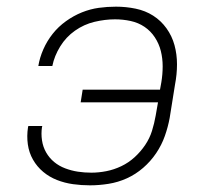

<svg xmlns="http://www.w3.org/2000/svg" viewBox="-20 -548 640 576"><path d="M250 8Q224 8 199 4.5Q174 1 151 -8Q128 -17 109.5 -32.5Q91 -48 79 -69Q67 -90 63.5 -115Q60 -140 64 -166L65 -170H107L106 -167Q103 -147 106 -127Q109 -107 118.5 -90.5Q128 -74 142.5 -62Q157 -50 175.5 -43Q194 -36 213.5 -33Q233 -30 254 -30Q276 -30 299 -34.5Q322 -39 344 -49.5Q366 -60 384 -76.5Q402 -93 415.5 -113Q429 -133 436 -155.5Q443 -178 447 -201L454 -241H222L228 -279H460L464 -301Q468 -325 468 -349Q468 -373 462.5 -395Q457 -417 444.5 -436Q432 -455 413.5 -467.5Q395 -480 372 -485Q349 -490 325 -490Q295 -490 263.5 -482.5Q232 -475 205 -456Q178 -437 160.5 -408.5Q143 -380 137 -350H95Q99 -375 110 -400Q121 -425 138 -446.5Q155 -468 178 -484.5Q201 -501 226 -511Q251 -521 276.5 -524.5Q302 -528 328 -528Q358 -528 387 -522Q416 -516 439.5 -501Q463 -486 479.5 -463Q496 -440 503.5 -412.5Q511 -385 511 -355Q511 -325 505 -294L489 -194Q484 -167 474.5 -140Q465 -113 448.5 -88.5Q432 -64 409.5 -44.5Q387 -25 360.5 -13Q334 -1 305.5 3.5Q277 8 250 8Z"/></svg>

Font: Iosevka Extralight Extended
Style: Italic
Weight: 200
Width: 7
Italic angle: -9°
Monospace: yes
Designer: Belleve Invis
Foundry: Belleve Invis
Version: Version 32.5.0; ttfautohint (v1.8.4)